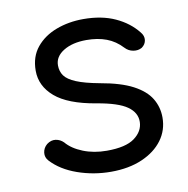

<svg xmlns="http://www.w3.org/2000/svg" viewBox="-67 -618 675 689"><g transform="rotate(-10 270.0 -273.5)"><path d="M284 5Q221 5 162.5 -15.5Q104 -36 69 -74Q57 -87 59 -104Q61 -121 75 -133Q91 -145 107.5 -142.5Q124 -140 136 -128Q157 -103 196 -87.5Q235 -72 282 -72Q351 -72 383 -95.5Q415 -119 416 -153Q417 -187 384.5 -210Q352 -233 274 -246Q173 -263 126.5 -303Q80 -343 80 -399Q80 -450 108 -484Q136 -518 181.5 -535Q227 -552 280 -552Q347 -552 396 -529.5Q445 -507 475 -469Q487 -455 485 -439.5Q483 -424 469 -414Q455 -406 437.5 -409Q420 -412 408 -425Q383 -452 351 -464Q319 -476 278 -476Q227 -476 194.5 -456Q162 -436 162 -404Q162 -382 173.5 -366Q185 -350 215 -337.5Q245 -325 299 -315Q374 -302 417.5 -279Q461 -256 480 -224.5Q499 -193 499 -155Q499 -109 472.5 -73Q446 -37 397.5 -16Q349 5 284 5Z"/></g></svg>

Font: Comfortaa Medium
Style: Regular
Weight: 500
Designer: Johan Aakerlund
Foundry: Johan Aakerlund
Version: Version 3.104; ttfautohint (v1.8.1.43-b0c9)